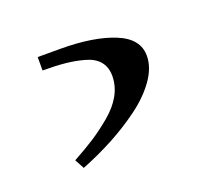

<svg xmlns="http://www.w3.org/2000/svg" viewBox="-56 9 398 362"><g transform="rotate(-20 143.5 190.0)"><path d="M47.9 77.1H92.8Q159.2 77.1 200.7 93.8Q242.2 110.4 242.2 145Q242.2 168.5 225.3 192.4Q208.5 216.3 180.7 236.8Q152.8 257.3 122.1 273.7Q91.3 290 58.1 303.2L47.9 284.2Q73.7 270 91.1 258.8Q108.4 247.6 128.2 231.2Q147.9 214.8 158 196.5Q168 178.2 168 158.2Q168 141.1 158.7 129.6Q149.4 118.2 131.1 113Q112.8 107.9 93.8 106Q74.7 104 47.9 104Z"/></g></svg>

Font: Dihjauti
Style: Regular
Weight: 400
Designer: T. Christopher White
Version: Version 3.0.0